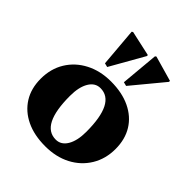

<svg xmlns="http://www.w3.org/2000/svg" viewBox="-223 -948 1105 1105"><g transform="rotate(45 329.5 -395.5)"><path d="M327 16Q237 16 171.5 -15.5Q106 -47 70 -104.5Q34 -162 34 -241Q34 -322 72 -384Q110 -446 177.5 -481Q245 -516 332 -516Q422 -516 488 -484.5Q554 -453 589.5 -395.5Q625 -338 625 -259Q625 -179 587 -116.5Q549 -54 482 -19Q415 16 327 16ZM343 -54Q386 -54 411 -96Q436 -138 436 -210Q436 -446 316 -446Q273 -446 248 -404Q223 -362 223 -290Q223 -54 343 -54ZM257 -559 233 -565 213 -802 220 -807 374 -773V-765ZM411 -559 387 -565 408 -797 415 -802 569 -758V-750Z"/></g></svg>

Font: Platypi ExtraBold
Style: Regular
Weight: 800
Designer: David Sargent
Foundry: Bolt Cutter Type
Version: Version 1.200; ttfautohint (v1.8.4.7-5d5b)